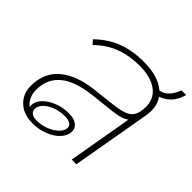

<svg xmlns="http://www.w3.org/2000/svg" viewBox="-156 -745 904 904"><g transform="rotate(45 296.5 -293.0)"><path d="M508 -500Q530 -471 530 -427Q530 -412 527 -394L458 0H427L483 -322Q468 -311 446.5 -305Q425 -299 386 -295L279 -283Q76 -260 76 -114Q76 -89 85.5 -68.5Q95 -48 112 -35Q111 -38 111 -46Q111 -72 133 -95Q155 -118 190 -131.5Q225 -145 264 -145Q297 -145 316 -131.5Q335 -118 335 -95Q335 -68 313 -43.5Q291 -19 254 -4.5Q217 10 176 10Q116 10 80.5 -23.5Q45 -57 45 -109Q45 -197 104 -246.5Q163 -296 267 -308L380 -321Q436 -327 461.5 -341Q487 -355 495 -386L496 -394Q499 -409 499 -422Q499 -478 456.5 -508.5Q414 -539 342 -539Q274 -539 218.5 -518.5Q163 -498 115 -451L97 -471Q145 -519 204.5 -542.5Q264 -566 342 -566Q439 -566 489 -522Q515 -526 533.5 -546.5Q552 -567 562 -596H593Q573 -522 508 -500ZM135 -45Q135 -30 147 -21.5Q159 -13 180 -13Q211 -13 240.5 -24.5Q270 -36 289 -54.5Q308 -73 308 -92Q308 -106 295.5 -114Q283 -122 260 -122Q211 -122 173 -99Q135 -76 135 -45Z"/></g></svg>

Font: KoHo ExtraLight
Style: Italic
Weight: 275
Italic angle: -10°
Version: Version 1.000; ttfautohint (v1.6)